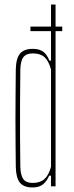

<svg xmlns="http://www.w3.org/2000/svg" viewBox="-20 -820 324 845"><path d="M114 -703H254V-683H114ZM123.5 5Q84.5 5 67.5 -16.2Q50.5 -37.5 49.5 -86Q49 -139.5 48.5 -190.5Q48 -241.5 48 -292.8Q48 -344 48.5 -398.8Q49 -453.5 49.5 -514Q50.5 -563 68 -584Q85.5 -605 124.5 -605Q152.5 -605 169.5 -593Q186.5 -581 197.5 -553H204.5V-800H224.5V0H204.5V-47H196.5Q185.5 -21.5 168.5 -8.2Q151.5 5 123.5 5ZM123.5 -15Q156.5 -15 175.2 -31.5Q194 -48 204.5 -86V-514Q194 -552.5 175.5 -568.8Q157 -585 124.5 -585Q96 -585 83.2 -568.8Q70.5 -552.5 69.5 -514Q68.5 -431.5 68.2 -360.8Q68 -290 68.2 -223.2Q68.5 -156.5 69.5 -86Q70.5 -48 82.8 -31.5Q95 -15 123.5 -15Z"/></svg>

Font: Big Shoulders Display SC Thin
Style: Regular
Weight: 100
Designer: Patric King
Foundry: XO Type Co
Version: Version 2.002